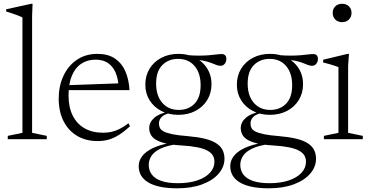

<svg xmlns="http://www.w3.org/2000/svg" viewBox="-20 -735 1957 1014"><path d="M149.5 -33.5 227 -17.5V0H21V-17.5L98.5 -33.5V-642.5Q92 -646.5 79.2 -651.5Q66.5 -656.5 49.2 -662.5Q32 -668.5 12.5 -674.5V-686L145 -715H152L149.5 -649.5Z M494.5 -450.5Q550 -450.5 586.2 -426.5Q622.5 -402.5 641.5 -359.8Q660.5 -317 664 -259H335L334.5 -285L628 -295.5L606.5 -275.5Q604 -321 589.8 -353.2Q575.5 -385.5 549.2 -402.8Q523 -420 485 -420Q441.5 -420 409.2 -398.5Q377 -377 359.5 -335Q342 -293 342 -231Q342 -168.5 364 -124.5Q386 -80.5 427 -57.2Q468 -34 525 -34Q548.5 -34 570.2 -39Q592 -44 613.5 -55Q635 -66 658.5 -84L666.5 -68Q637 -41 610.2 -23.8Q583.5 -6.5 555.8 1.8Q528 10 495.5 10Q433.5 10 387.2 -17.5Q341 -45 315.5 -95.5Q290 -146 290 -214.5Q290 -280.5 315 -334.2Q340 -388 386 -419.2Q432 -450.5 494.5 -450.5Z M915 259.5Q864.5 259.5 826.2 251.5Q788 243.5 762.8 228.2Q737.5 213 725 191.5Q712.5 170 712.5 142.5Q712.5 120 724 100Q735.5 80 759 63.5Q782.5 47 818.2 35Q854 23 903 16L932.5 11.5L922 25.5Q864 33 829.5 49.2Q795 65.5 780.2 87.8Q765.5 110 765.5 136Q765.5 165 781.8 186.8Q798 208.5 832 220.5Q866 232.5 919.5 232.5Q979 232.5 1022.2 217.8Q1065.5 203 1089 177.2Q1112.5 151.5 1112.5 119.5Q1112.5 100.5 1104 86Q1095.5 71.5 1075.5 60.5Q1055.5 49.5 1021.5 42.8Q987.5 36 937 33Q885.5 30 852.5 21.8Q819.5 13.5 801 1.5Q782.5 -10.5 775.2 -26Q768 -41.5 768 -58.5Q768 -89.5 795 -113Q822 -136.5 875 -146.5L884 -139.5Q850 -133 834.8 -118.2Q819.5 -103.5 819.5 -83Q819.5 -70 824.5 -59.5Q829.5 -49 844.8 -40.8Q860 -32.5 890.2 -26.2Q920.5 -20 971.5 -16Q1024 -11.5 1061 -2.5Q1098 6.5 1121 21Q1144 35.5 1154.8 56Q1165.5 76.5 1165.5 103.5Q1165.5 146 1135.2 181.5Q1105 217 1048.8 238.2Q992.5 259.5 915 259.5ZM922 -128.5Q871.5 -128.5 832 -149Q792.5 -169.5 770 -205.5Q747.5 -241.5 747.5 -287.5Q747.5 -335.5 770 -372.2Q792.5 -409 832.2 -429.8Q872 -450.5 922.5 -450.5Q960.5 -450.5 992.2 -438.8Q1024 -427 1047.5 -405.5Q1071 -384 1084 -355Q1097 -326 1097 -291Q1097 -243.5 1074.5 -206.8Q1052 -170 1012.2 -149.2Q972.5 -128.5 922 -128.5ZM924 -154.5Q975.5 -154.5 1007.5 -187.5Q1039.5 -220.5 1039.5 -285Q1039.5 -349 1007.5 -386.5Q975.5 -424 920.5 -424Q869.5 -424 837 -391Q804.5 -358 804.5 -293.5Q804.5 -229.5 837 -192Q869.5 -154.5 924 -154.5ZM987 -421.5 966.5 -444Q1004 -441 1032.8 -441.2Q1061.5 -441.5 1083 -443.2Q1104.5 -445 1121.2 -447.2Q1138 -449.5 1151.5 -449.5Q1163 -449.5 1169.2 -443Q1175.5 -436.5 1175.5 -423.5Q1175.5 -408.5 1166.8 -398Q1158 -387.5 1145 -387.5Q1134 -387.5 1122 -392.2Q1110 -397 1093 -403.5Q1076 -410 1050.2 -415.2Q1024.5 -420.5 987 -421.5Z M1398.5 259.5Q1348 259.5 1309.8 251.5Q1271.5 243.5 1246.2 228.2Q1221 213 1208.5 191.5Q1196 170 1196 142.5Q1196 120 1207.5 100Q1219 80 1242.5 63.5Q1266 47 1301.8 35Q1337.5 23 1386.5 16L1416 11.5L1405.5 25.5Q1347.5 33 1313 49.2Q1278.5 65.5 1263.8 87.8Q1249 110 1249 136Q1249 165 1265.2 186.8Q1281.5 208.5 1315.5 220.5Q1349.5 232.5 1403 232.5Q1462.5 232.5 1505.8 217.8Q1549 203 1572.5 177.2Q1596 151.5 1596 119.5Q1596 100.5 1587.5 86Q1579 71.5 1559 60.5Q1539 49.5 1505 42.8Q1471 36 1420.5 33Q1369 30 1336 21.8Q1303 13.5 1284.5 1.5Q1266 -10.5 1258.8 -26Q1251.5 -41.5 1251.5 -58.5Q1251.5 -89.5 1278.5 -113Q1305.5 -136.5 1358.5 -146.5L1367.5 -139.5Q1333.5 -133 1318.2 -118.2Q1303 -103.5 1303 -83Q1303 -70 1308 -59.5Q1313 -49 1328.2 -40.8Q1343.5 -32.5 1373.8 -26.2Q1404 -20 1455 -16Q1507.5 -11.5 1544.5 -2.5Q1581.5 6.5 1604.5 21Q1627.5 35.5 1638.2 56Q1649 76.5 1649 103.5Q1649 146 1618.8 181.5Q1588.5 217 1532.2 238.2Q1476 259.5 1398.5 259.5ZM1405.5 -128.5Q1355 -128.5 1315.5 -149Q1276 -169.5 1253.5 -205.5Q1231 -241.5 1231 -287.5Q1231 -335.5 1253.5 -372.2Q1276 -409 1315.8 -429.8Q1355.5 -450.5 1406 -450.5Q1444 -450.5 1475.8 -438.8Q1507.5 -427 1531 -405.5Q1554.5 -384 1567.5 -355Q1580.5 -326 1580.5 -291Q1580.5 -243.5 1558 -206.8Q1535.5 -170 1495.8 -149.2Q1456 -128.5 1405.5 -128.5ZM1407.5 -154.5Q1459 -154.5 1491 -187.5Q1523 -220.5 1523 -285Q1523 -349 1491 -386.5Q1459 -424 1404 -424Q1353 -424 1320.5 -391Q1288 -358 1288 -293.5Q1288 -229.5 1320.5 -192Q1353 -154.5 1407.5 -154.5ZM1470.5 -421.5 1450 -444Q1487.5 -441 1516.2 -441.2Q1545 -441.5 1566.5 -443.2Q1588 -445 1604.8 -447.2Q1621.5 -449.5 1635 -449.5Q1646.5 -449.5 1652.8 -443Q1659 -436.5 1659 -423.5Q1659 -408.5 1650.2 -398Q1641.5 -387.5 1628.5 -387.5Q1617.5 -387.5 1605.5 -392.2Q1593.5 -397 1576.5 -403.5Q1559.5 -410 1533.8 -415.2Q1508 -420.5 1470.5 -421.5Z M1786.5 -618Q1764.5 -618 1750.8 -631.8Q1737 -645.5 1737 -667Q1737 -688 1750.8 -701.5Q1764.5 -715 1786.5 -715Q1809 -715 1822.8 -701.5Q1836.5 -688 1836.5 -667Q1836.5 -645.5 1822.8 -631.8Q1809 -618 1786.5 -618ZM1823 -450.5 1818.5 -388V-33.5L1896 -17.5V0H1690.5V-17.5L1767.5 -33.5V-380.5Q1762 -383 1748.5 -387.5Q1735 -392 1718.5 -396.8Q1702 -401.5 1686.5 -405V-419.5L1815.5 -450.5Z"/></svg>

Font: Newsreader 16pt Light
Style: Regular
Weight: 300
Designer: Hugues Gentile
Foundry: Production Type
Version: Version 1.003